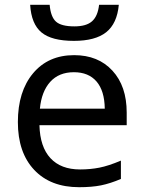

<svg xmlns="http://www.w3.org/2000/svg" viewBox="-20 -778 604 808"><path d="M313 9.8Q192.4 9.8 123.8 -63.2Q55.2 -136.2 55.2 -264.2Q55.2 -393.1 119.1 -469.5Q183.1 -545.9 292 -545.9Q393.1 -545.9 453.1 -480.7Q513.2 -415.5 513.2 -304.2V-251H146Q148.4 -159.7 192.4 -112.3Q236.3 -64.9 316.9 -64.9Q359.9 -64.9 398.4 -72.5Q437 -80.1 488.8 -102.1V-24.9Q444.3 -5.9 405.3 2Q366.2 9.8 313 9.8ZM291 -474.1Q228 -474.1 191.4 -433.6Q154.8 -393.1 147.9 -320.8H420.9Q419.9 -396 386.2 -435.1Q352.5 -474.1 291 -474.1ZM291 -606Q197.3 -606 154.5 -641.6Q111.8 -677.2 106.9 -757.8H189Q193.4 -707 215.6 -687Q237.8 -667 293 -667Q343.3 -667 367.4 -688.5Q391.6 -710 397 -757.8H480Q472.7 -678.7 426.8 -642.3Q380.9 -606 291 -606Z"/></svg>

Font: NotoPenekeko
Style: Regular
Weight: 400
Designer: Monotype Design team
Foundry: Monotype Imaging Inc.
Version: Version 1.04